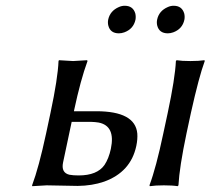

<svg xmlns="http://www.w3.org/2000/svg" viewBox="-20 -640 727 663"><path d="M559.1 -250Q584.5 -369.1 587.4 -429.2L589.8 -432.1Q607.4 -429.2 637.2 -429.2Q667 -429.2 686 -432.1L687 -429.2Q667 -375 639.2 -250L624 -179.2Q599.6 -63 596.2 0L593.3 2.9Q575.7 0 545.9 0Q516.1 0 497.6 2.9L496.1 0Q519 -61 543.9 -179.2ZM362.8 -126Q379.4 -205.1 320.8 -216.8Q308.6 -218.8 294.4 -219.2H227.5L197.8 -79.1Q190.4 -43.5 219.7 -36.6Q232.4 -34.2 251.5 -34.2Q315.4 -34.2 340.8 -70.3Q355.5 -92.3 362.8 -126ZM235.8 -258.8 235.4 -255.9H312.5Q446.8 -255.9 454.1 -179.2Q455.6 -159.7 450.7 -136.2Q431.6 -45.9 339.4 -12.7Q297.9 1.5 248.5 2Q227.5 2 194.8 1Q161.6 0 141.1 0L91.3 2.9L90.8 0Q113.8 -61 139.2 -179.2L154.3 -250Q179.7 -369.1 182.1 -429.2L183.6 -432.1Q185.5 -432.1 232.4 -429.2L280.8 -432.1L282.2 -429.2Q258.3 -364.3 235.8 -258.8ZM353.5 -571.8Q359.9 -602.5 390.6 -615.7Q400.4 -620.1 410.6 -620.1Q439.5 -620.1 447.3 -593.3Q449.7 -582.5 447.8 -571.8Q440.9 -540 409.2 -528.3Q399.4 -524.9 390.6 -524.9Q360.8 -524.9 354 -551.8Q351.6 -561.5 353.5 -571.8ZM522.5 -571.8Q528.8 -602.5 559.6 -615.7Q569.3 -620.1 579.6 -620.1Q608.4 -620.1 616.2 -593.3Q618.7 -582.5 616.7 -571.8Q609.9 -540 578.1 -528.3Q568.4 -524.9 559.6 -524.9Q529.8 -524.9 522.9 -551.8Q520.5 -561.5 522.5 -571.8Z"/></svg>

Font: Linux Biolinum Slanted O
Style: Slanted
Weight: 400
Designer: Philipp H. Poll
Foundry: Philipp H. Poll
Version: Version 1.0.4